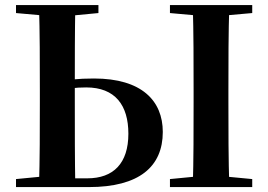

<svg xmlns="http://www.w3.org/2000/svg" viewBox="-20 -761 1092 781"><path d="M212.6 0H341.6C546.2 0 642.2 -83.2 642.2 -224.3C642.2 -350.7 556.9 -441.7 362.3 -441.7C295.3 -441.7 252.8 -436.3 212.6 -427.5V-391.2C250.4 -400.6 287.1 -405.4 330.7 -405.4C448.3 -405.4 502.2 -333.2 502.2 -217.1C502.2 -97 441.8 -35.6 335 -35.6H212.6ZM138.6 0H286.3C284.3 -112.9 284.3 -229 284.3 -346.1V-417.7C284.3 -510 284.3 -626.4 286.3 -740.5H138.6C142.1 -626.9 142.1 -510.8 142.1 -393.6V-346.1C142.1 -231.2 142.1 -115.1 138.6 0ZM764.2 0H912.8C909.1 -115.1 909.1 -231.2 909.1 -346.9V-393.6C909.1 -510.8 909.1 -627.1 912.8 -740.5H764.2C767.5 -625.4 767.5 -510 767.5 -393.6V-346.1C767.5 -229 767.5 -112.9 764.2 0ZM45.1 -707.9 198.5 -694.2H236.8L380.4 -707.9V-740.5H45.1ZM671.3 0H1006V-32.6L851.5 -47.3H823.3L671.3 -32.6ZM671.3 -707.9 823.3 -694.2H851.5L1006 -707.9V-740.5H671.3ZM45.1 0H212.6V-47.3H198.2L45.1 -32.6Z"/></svg>

Font: Source Han Serif TW VF
Style: Regular
Weight: 250
Designer: Ryoko NISHIZUKA 西塚涼子 (kana & ideographs); Frank Grießhammer (Latin, Greek & Cyrillic); Wenlong ZHANG 张文龙 (bopomofo); San
Foundry: Adobe
Version: Version 2.002;hotconv 1.1.0;makeotfexe 2.6.0